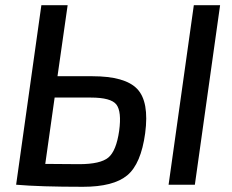

<svg xmlns="http://www.w3.org/2000/svg" viewBox="-20 -710 893 738"><path d="M201 -417H335Q461 -417 507.5 -368Q554 -319 538 -198Q522 -80 469 -36Q416 8 299 8Q132 8 42 0L139 -690H240ZM826 -690 729 0H628L725 -690ZM154 -80 284 -79Q366 -79 396.5 -104.5Q427 -130 438 -207Q448 -281 427.5 -308Q407 -335 329 -335H190Z"/></svg>

Font: Exo 2.0 Medium
Style: Italic
Weight: 500
Italic angle: -8°
Designer: Natanael Gama
Version: Version 1.001;PS 001.001;hotconv 1.0.70;makeotf.lib2.5.58329